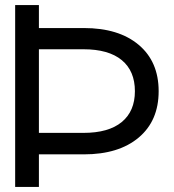

<svg xmlns="http://www.w3.org/2000/svg" viewBox="-20 -730 688 760"><path d="M608 -369Q608 -252 529 -185.5Q450 -119 312 -119H134V10H40V-710H134V-619H312Q450 -619 529 -552.5Q608 -486 608 -369ZM514 -369Q514 -449 462 -492Q410 -535 310 -535H134V-204H310Q410 -204 462 -247Q514 -290 514 -369Z"/></svg>

Font: AtCorfu Sans
Style: AtCorfu Sans Regular
Weight: 400
Designer: Kostas Teopoulos
Foundry: Kostas Teopoulos
Version: Version 1.00 July 8, 2025, initial release